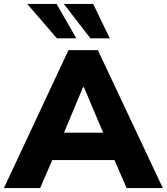

<svg xmlns="http://www.w3.org/2000/svg" viewBox="-42 -961 852 981"><path d="M-22 0 308 -705H458L790 0H605L543 -143H225L163 0ZM382 -515 285 -283H485L387 -515ZM420 -765 284 -941H434L519 -765ZM249 -765 97 -941H247L348 -765Z"/></svg>

Font: Mulish Black
Style: Regular
Weight: 900
Designer: Vernon Adams
Foundry: Vernon Adams
Version: Version 3.603; ttfautohint (v1.8.3)